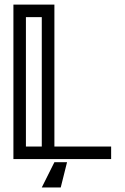

<svg xmlns="http://www.w3.org/2000/svg" viewBox="-20 -701 549 846"><path d="M164.1 -55.2V-625.5H94.2V-55.2ZM469.7 0H39.1V-680.7H219.7V-55.2H469.7ZM247.6 125H164.1L219.7 13.7H275.4Z"/></svg>

Font: X Company
Style: Regular
Weight: 400
Designer: GGBotNet
Foundry: GGBotNet
Version: 0.90